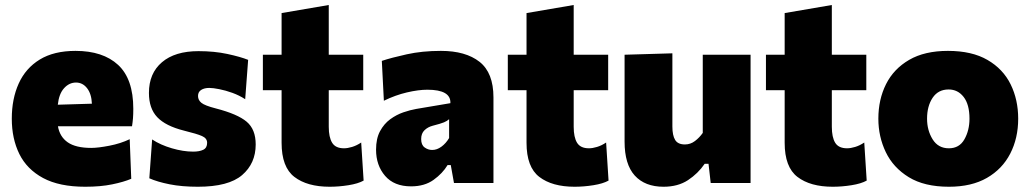

<svg xmlns="http://www.w3.org/2000/svg" viewBox="-20 -714 4018 749"><path d="M312.5 14.5Q211.5 14.5 148.2 -19.5Q85 -53.5 55.5 -113.2Q26 -173 26 -251Q26 -328.5 53 -388.2Q80 -448 135.2 -481.8Q190.5 -515.5 274.5 -515.5Q381.5 -515.5 440.8 -460.8Q500 -406 500 -289.5Q500 -268.5 498.8 -252.8Q497.5 -237 495 -221.5H206Q213 -180.5 244.2 -158.8Q275.5 -137 336 -137Q362.5 -137 406.5 -145.5Q450.5 -154 486 -171L492 -16.5Q462.5 -4 417.5 5.2Q372.5 14.5 312.5 14.5ZM276.5 -392Q250 -392 230 -370Q210 -348 205.5 -305.5L338.5 -309.5Q337 -347.5 319.8 -369.8Q302.5 -392 276.5 -392Z M752 14.5Q689.5 14.5 641.8 5Q594 -4.5 562.5 -18.5L573.5 -170Q606 -148.5 650.5 -135.5Q695 -122.5 733.5 -122.5Q758 -122.5 773 -129.8Q788 -137 788 -157Q788 -174.5 768.2 -183.2Q748.5 -192 697.5 -204.5Q626 -222.5 593.5 -256.8Q561 -291 561 -351.5Q561 -428 611.8 -471.2Q662.5 -514.5 754.5 -514.5Q816 -514.5 867 -503.5Q918 -492.5 948 -480.5L936.5 -327Q913.5 -342 886.5 -351.8Q859.5 -361.5 835.2 -366.2Q811 -371 796.5 -371Q777 -371 764.8 -363.2Q752.5 -355.5 752.5 -339.5Q752.5 -323.5 765.8 -312.8Q779 -302 822 -291Q907 -269 942.2 -239.2Q977.5 -209.5 977.5 -150.5Q977.5 -76.5 924.5 -31Q871.5 14.5 752 14.5Z M1266 14.5Q1178.5 14.5 1128.5 -23.8Q1078.5 -62 1078.5 -157V-362H1005.5V-500.5H1078.5V-663L1262.5 -694.5V-500.5H1397V-362H1262.5V-219.5Q1262.5 -178.5 1275.8 -157Q1289 -135.5 1322 -135.5Q1336 -135.5 1353.5 -140.8Q1371 -146 1389 -158L1398.5 -9.5Q1377 2.5 1339.5 8.5Q1302 14.5 1266 14.5Z M1583.5 13Q1517.5 13 1482.2 -28Q1447 -69 1447 -130Q1447 -173.5 1462.5 -202.2Q1478 -231 1502.2 -248.8Q1526.5 -266.5 1553.5 -275.8Q1580.5 -285 1603.5 -289L1737 -311.5Q1739.5 -364 1647 -364Q1612.5 -364 1567.5 -353.5Q1522.5 -343 1477.5 -321L1469.5 -476.5Q1507 -489 1567 -502.2Q1627 -515.5 1700 -515.5Q1796.5 -515.5 1850.8 -472.8Q1905 -430 1905 -334V0H1751L1738.5 -70H1726Q1706.5 -37.5 1671.2 -12.2Q1636 13 1583.5 13ZM1666 -129Q1684.5 -129 1702 -141.8Q1719.5 -154.5 1732 -175.5V-249Q1724.5 -242 1712 -236.8Q1699.5 -231.5 1668 -223.5Q1649 -218.5 1636 -206Q1623 -193.5 1623 -171.5Q1623 -148.5 1636.5 -138.8Q1650 -129 1666 -129Z M2221.5 14.5Q2134 14.5 2084 -23.8Q2034 -62 2034 -157V-362H1961V-500.5H2034V-663L2218 -694.5V-500.5H2352.5V-362H2218V-219.5Q2218 -178.5 2231.2 -157Q2244.5 -135.5 2277.5 -135.5Q2291.5 -135.5 2309 -140.8Q2326.5 -146 2344.5 -158L2354 -9.5Q2332.5 2.5 2295 8.5Q2257.5 14.5 2221.5 14.5Z M2568.5 14.5Q2496 14.5 2456.2 -29.2Q2416.5 -73 2416.5 -161.5V-500.5L2603 -506V-220.5Q2603 -185.5 2613.8 -168Q2624.5 -150.5 2652 -150.5Q2673.5 -150.5 2691 -163.8Q2708.5 -177 2721.5 -195.5V-500.5H2908V0H2752.5L2744 -75H2729Q2703 -37 2663.8 -11.2Q2624.5 14.5 2568.5 14.5Z M3228.5 14.5Q3141 14.5 3091 -23.8Q3041 -62 3041 -157V-362H2968V-500.5H3041V-663L3225 -694.5V-500.5H3359.5V-362H3225V-219.5Q3225 -178.5 3238.2 -157Q3251.5 -135.5 3284.5 -135.5Q3298.5 -135.5 3316 -140.8Q3333.5 -146 3351.5 -158L3361 -9.5Q3339.5 2.5 3302 8.5Q3264.5 14.5 3228.5 14.5Z M3682 14.5Q3586 14.5 3525.2 -22.8Q3464.5 -60 3435.5 -120.5Q3406.5 -181 3406.5 -251Q3406.5 -326 3436.5 -385.8Q3466.5 -445.5 3526.8 -480.5Q3587 -515.5 3678 -515.5Q3771.5 -515.5 3832.2 -480.2Q3893 -445 3922.5 -385Q3952 -325 3952 -251Q3952 -175 3921 -114.8Q3890 -54.5 3830 -20Q3770 14.5 3682 14.5ZM3681.5 -135.5Q3722.5 -135.5 3742.2 -170.5Q3762 -205.5 3762 -251Q3762 -306.5 3739.2 -335.8Q3716.5 -365 3680.5 -365Q3640 -365 3618.2 -332.5Q3596.5 -300 3596.5 -251Q3596.5 -205.5 3618.2 -170.5Q3640 -135.5 3681.5 -135.5Z"/></svg>

Font: Heraclito ExtraBold
Style: Regular
Weight: 800
Designer: Kostas Bartsokas (font) & Cristiano Sobral (main changes)
Foundry: Kostas Bartsokas (font) & Cristiano Sobral (main changes)
Version: Version 1.00;July 8, 2020;FontCreator 13.0.0.2655 64-bit